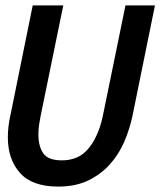

<svg xmlns="http://www.w3.org/2000/svg" viewBox="-20 -678 593 710"><path d="M9 -170Q9 -190 11.5 -211.5Q14 -233 19 -254L101 -658H214L130 -248Q127 -232 124.5 -216Q122 -200 122 -181Q122 -137 140 -111Q158 -85 209 -85Q235 -85 257 -93Q280 -101 297.5 -118.5Q315 -136 327.5 -158.5Q340 -181 348.5 -206Q357 -231 361 -253L444 -658H553L470 -250Q460 -202 440 -155Q420 -108 387 -71Q354 -34 307 -11Q260 12 195 12Q99 12 54 -38.5Q9 -89 9 -170Z"/></svg>

Font: Codetta
Style: Bold Italic
Weight: 700
Italic angle: -11°
Designer: Ulrich Proeller
Foundry: PROSA GmbH
Version: Version 2.00;September 29, 2018;FontCreator 11.5.0.2427 64-b